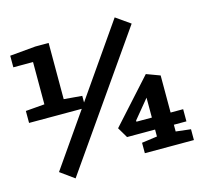

<svg xmlns="http://www.w3.org/2000/svg" viewBox="-105 -812 1018 960"><g transform="rotate(-15 404.0 -331.5)"><path d="M18 -296V-358L116 -366V-585H14V-645L147 -657H216V-366L310 -358V-296ZM171 32 99 -20 568 -695 642 -643ZM538 0V-54L618 -65V-101H473L441 -155L645 -381L715 -355V-163H780V-100H715V-65L792 -56V0ZM538 -163H618V-266L538 -169Z"/></g></svg>

Font: Faustina
Style: Bold
Weight: 700
Designer: Alfonso Garcia
Foundry: http://www.omnibus-type.com
Version: Version 1.200